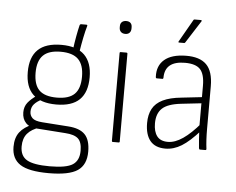

<svg xmlns="http://www.w3.org/2000/svg" viewBox="-58 -760 1260 1026"><g transform="rotate(5 572.0 -247.0)"><path d="M239 196Q132 196 86 166Q40 136 40 72Q40 23 63 -7Q86 -37 133 -56L173 -44Q127 -29 105 -3Q83 23 83 66Q83 117 119 138Q155 159 241 159Q331 159 365 136.5Q399 114 399 62Q399 16 378.5 -3Q358 -22 309 -25L156 -36Q117 -38 96.5 -59.5Q76 -81 76 -116Q76 -147 93 -168.5Q110 -190 141 -211L170 -193Q143 -180 128.5 -163.5Q114 -147 114 -123Q114 -103 128 -89Q142 -75 181 -72L322 -62Q383 -58 411.5 -29Q440 0 440 63Q440 134 394 165Q348 196 239 196ZM247 -173Q164 -173 122.5 -213Q81 -253 81 -333Q81 -413 122.5 -453Q164 -493 248 -493Q331 -493 372 -452.5Q413 -412 413 -333Q413 -253 372 -213Q331 -173 247 -173ZM247 -210Q312 -210 342 -239.5Q372 -269 372 -333Q372 -396 342 -426Q312 -456 247 -456Q183 -456 153 -426Q123 -396 123 -333Q123 -269 152.5 -239.5Q182 -210 247 -210ZM346 -460 311 -471Q316 -510 322.5 -545.5Q329 -581 335 -605Q337 -612 343 -612H371Q378 -612 376 -605Q368 -578 360.5 -541Q353 -504 346 -460Z M566 0Q561 0 561 -5V-476Q561 -482 566 -482H597Q603 -482 603 -476V-5Q603 0 597 0ZM582 -581Q567 -581 558.5 -589.5Q550 -598 550 -612V-620Q550 -634 558.5 -642Q567 -650 582 -650Q597 -650 605 -642Q613 -634 613 -620V-612Q613 -598 605 -589.5Q597 -581 582 -581Z M1034 0Q1029 0 1028 -7Q1026 -27 1024 -53.5Q1022 -80 1021 -103L1020 -120V-341Q1020 -403 996 -429Q972 -455 914 -455Q806 -455 806 -365Q806 -359 801 -359H771Q765 -359 765 -367Q762 -426 800.5 -459Q839 -492 915 -493Q990 -494 1026 -458Q1062 -422 1062 -342V-114Q1062 -83 1063.5 -56Q1065 -29 1068 -6Q1068 0 1062 0ZM849 11Q794 11 767 -22Q740 -55 740 -117Q740 -162 757 -193.5Q774 -225 812 -243.5Q850 -262 912 -268L1028 -281V-248L912 -235Q841 -227 811.5 -199.5Q782 -172 782 -119Q782 -75 800.5 -50.5Q819 -26 859 -26Q897 -26 939.5 -55Q982 -84 1032 -143L1033 -103Q978 -41 935.5 -15Q893 11 849 11ZM873 -560Q867 -560 870 -566L938 -685Q940 -690 944 -690H978Q982 -690 983 -687.5Q984 -685 982 -683L906 -564Q904 -560 900 -560Z"/></g></svg>

Font: Sofia Sans Semi Condensed ExtraLight
Style: Regular
Weight: 250
Version: Version 4.100